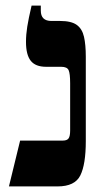

<svg xmlns="http://www.w3.org/2000/svg" viewBox="-20 -667 363 687"><path d="M12 0 52 -164H205Q220 -164 225.5 -172Q231 -180 231 -200V-369Q231 -404 225.5 -416Q220 -428 199 -428H145Q107 -428 90 -449.5Q73 -471 73 -517Q73 -543 77.5 -571.5Q82 -600 93 -647H126V-629Q126 -592 164 -592H195Q235 -592 254.5 -578Q274 -564 280.5 -535.5Q287 -507 287 -464V-162Q287 -79 267.5 -39.5Q248 0 186 0Z"/></svg>

Font: Noto Serif Hebrew Condensed ExtraBold
Style: Regular
Weight: 800
Width: 3
Designer: Monotype Design Team
Foundry: Monotype Imaging Inc.
Version: Version 2.004; ttfautohint (v1.8.4.7-5d5b)